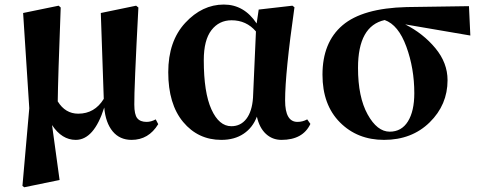

<svg xmlns="http://www.w3.org/2000/svg" viewBox="-20 -583 2058 823"><path d="M647.5 -71.3 658.2 -50.8Q617.2 16.6 543.9 16.6Q493.2 16.6 462.9 -20Q432.6 -56.6 426.8 -122.1Q382.8 16.6 304.7 16.6Q245.1 16.6 203.1 -46.9L235.4 188.5L84 219.7L76.2 213.9L105.5 -119.1L79.1 -527.3L231.4 -558.6L240.2 -550.8Q228.5 -242.2 227.5 -148.4Q259.8 -95.7 315.4 -95.7Q385.7 -95.7 424.8 -159.2L412.1 -527.3L563.5 -558.6L573.2 -550.8Q554.7 -199.2 555.7 -134.8Q555.7 -91.8 568.4 -76.2Q581.1 -60.5 608.4 -60.5Q627.9 -60.5 647.5 -71.3Z M1064.5 -164.1 1077.1 -448.2Q1036.1 -496.1 972.7 -496.1Q918.9 -496.1 886.2 -453.6Q853.5 -411.1 853.5 -325.2Q853.5 -186.5 886.2 -114.3Q918.9 -42 971.7 -42Q1011.7 -42 1036.1 -73.7Q1060.5 -105.5 1064.5 -164.1ZM1296.9 -71.3 1310.5 -51.8Q1278.3 16.6 1186.5 16.6Q1147.5 16.6 1119.6 -9.3Q1091.8 -35.2 1081.1 -83Q1063.5 -36.1 1024.4 -9.8Q985.4 16.6 928.7 16.6Q829.1 16.6 765.1 -60.1Q701.2 -136.7 701.2 -273.4Q701.2 -406.2 773.9 -484.9Q846.7 -563.5 939.5 -563.5Q1026.4 -563.5 1080.1 -482.4L1088.9 -542L1233.4 -558.6L1242.2 -551.8Q1202.1 -270.5 1202.1 -152.3Q1202.1 -60.5 1254.9 -60.5Q1277.3 -60.5 1296.9 -71.3Z M1650.4 -18.6Q1701.2 -18.6 1728.5 -62.5Q1755.9 -106.4 1755.9 -183.6Q1755.9 -290 1721.7 -383.3Q1687.5 -476.6 1628.9 -497.1Q1514.6 -471.7 1514.6 -292Q1514.6 -167 1555.7 -92.8Q1596.7 -18.6 1650.4 -18.6ZM1996.1 -430.7 1716.8 -478.5Q1793.9 -439.5 1846.2 -376.5Q1898.4 -313.5 1898.4 -239.3Q1898.4 -133.8 1821.8 -58.6Q1745.1 16.6 1626 16.6Q1511.7 16.6 1437 -58.6Q1362.3 -133.8 1362.3 -262.7Q1362.3 -401.4 1448.2 -474.6Q1534.2 -547.9 1722.7 -552.7L1990.2 -556.6Z"/></svg>

Font: Bpmf Zihi Serif Heavy
Style: Heavy
Weight: 900
Foundry: But Ko
Version: Version 1.320